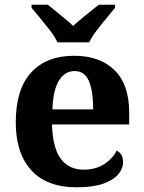

<svg xmlns="http://www.w3.org/2000/svg" viewBox="-20 -786 611 816"><path d="M306 10Q179 10 113 -62.5Q47 -135 47 -265Q47 -406 112 -477.5Q177 -549 295 -549Q404 -549 466.5 -488Q529 -427 529 -308V-257H201Q204 -157 238.5 -111Q273 -65 335 -65Q387 -65 423 -88.5Q459 -112 476 -146Q490 -139 496.5 -126.5Q503 -114 503 -97Q503 -69 482 -44.5Q461 -20 417.5 -5Q374 10 306 10ZM376 -321Q376 -398 358 -441Q340 -484 297 -484Q255 -484 230 -442.5Q205 -401 203 -321ZM224 -606Q214 -629 193.5 -655.5Q173 -682 151.5 -708Q130 -734 114 -753V-766H183Q197 -755 216.5 -739Q236 -723 256 -706.5Q276 -690 291 -676Q306 -690 326 -706.5Q346 -723 366 -739Q386 -755 400 -766H469V-753Q454 -734 432 -708Q410 -682 390 -655.5Q370 -629 359 -606Z"/></svg>

Font: Noto Serif Kannada
Style: Bold
Weight: 700
Version: Version 2.003